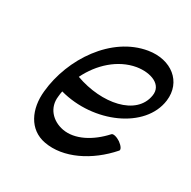

<svg xmlns="http://www.w3.org/2000/svg" viewBox="-135 -688 838 844"><g transform="rotate(30 283.5 -266.0)"><path d="M495 -111C501 -118 491 -133 473 -146C455 -158 435 -163 429 -156C373 -94 300 -55 235 -67C177 -78 136 -123 144 -183C145 -193 146 -202 148 -211C334 -160 546 -252 566 -406C579 -507 495 -573 386 -555C217 -527 96 -346 79 -172C69 -78 108 6 195 22C296 41 412 -16 495 -111ZM378 -467C447 -478 511 -453 501 -394C483 -281 323 -251 179 -303C219 -385 291 -452 378 -467Z"/></g></svg>

Font: Nupuram Condensed Oblique
Style: Regular
Weight: 400
Width: 3
Designer: Santhosh Thottingal (santhosh.thottingal@gmail.com)
Foundry: SMC
Version: Version 1.000